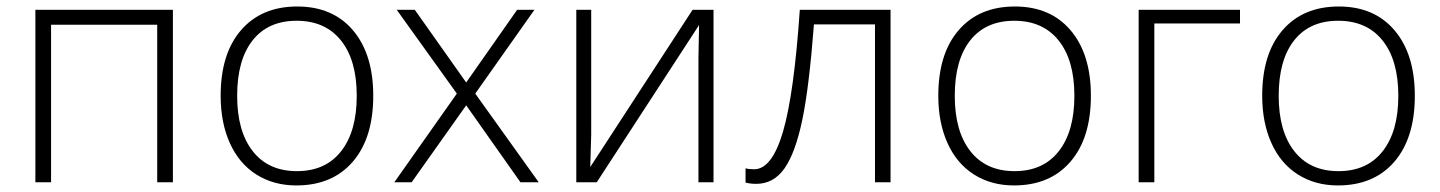

<svg xmlns="http://www.w3.org/2000/svg" viewBox="-20 -561 4433 591"><path d="M137.2 0H88.9V-530.8H512.2V0H463.9V-484.9H137.2Z M1128.9 -266.1Q1128.9 -136.2 1065.9 -63.2Q1002.9 9.8 892.1 9.8Q822.3 9.8 769 -23.9Q715.8 -57.6 687.5 -120.6Q659.2 -183.6 659.2 -266.1Q659.2 -396 722.2 -468.5Q785.2 -541 895 -541Q1004.4 -541 1066.7 -467.5Q1128.9 -394 1128.9 -266.1ZM710 -266.1Q710 -156.7 758.1 -95.5Q806.2 -34.2 894 -34.2Q981.9 -34.2 1030 -95.5Q1078.1 -156.7 1078.1 -266.1Q1078.1 -376 1029.5 -436.5Q981 -497.1 893.1 -497.1Q805.2 -497.1 757.6 -436.8Q710 -376.5 710 -266.1Z M1386.2 -272.9 1201.2 -530.8H1256.8L1415 -307.1L1571.8 -530.8H1625L1442.9 -272.9L1638.2 0H1582L1415 -236.8L1247.1 0H1193.8Z M1799.8 -530.8V-147L1796.9 -46.9L2111.8 -530.8H2176.3V0H2129.9V-381.3L2131.8 -483.9L1816.9 0H1753.9V-530.8Z M2721.2 0H2673.3V-485.8H2485.4Q2470.7 -293 2449.5 -191.7Q2428.2 -90.3 2394.8 -42.7Q2361.3 4.9 2308.1 4.9Q2289.1 4.9 2274.9 1V-43Q2284.2 -40 2301.3 -40Q2356.4 -40 2390.4 -156.5Q2424.3 -272.9 2441.9 -530.8H2721.2Z M3337.9 -266.1Q3337.9 -136.2 3274.9 -63.2Q3211.9 9.8 3101.1 9.8Q3031.2 9.8 2978 -23.9Q2924.8 -57.6 2896.5 -120.6Q2868.2 -183.6 2868.2 -266.1Q2868.2 -396 2931.2 -468.5Q2994.1 -541 3104 -541Q3213.4 -541 3275.6 -467.5Q3337.9 -394 3337.9 -266.1ZM2918.9 -266.1Q2918.9 -156.7 2967 -95.5Q3015.1 -34.2 3103 -34.2Q3190.9 -34.2 3239 -95.5Q3287.1 -156.7 3287.1 -266.1Q3287.1 -376 3238.5 -436.5Q3189.9 -497.1 3102.1 -497.1Q3014.2 -497.1 2966.6 -436.8Q2918.9 -376.5 2918.9 -266.1Z M3796.9 -488.8H3533.2V0H3484.9V-530.8H3796.9Z M4335 -266.1Q4335 -136.2 4272 -63.2Q4209 9.8 4098.1 9.8Q4028.3 9.8 3975.1 -23.9Q3921.9 -57.6 3893.6 -120.6Q3865.2 -183.6 3865.2 -266.1Q3865.2 -396 3928.2 -468.5Q3991.2 -541 4101.1 -541Q4210.4 -541 4272.7 -467.5Q4335 -394 4335 -266.1ZM3916 -266.1Q3916 -156.7 3964.1 -95.5Q4012.2 -34.2 4100.1 -34.2Q4188 -34.2 4236.1 -95.5Q4284.2 -156.7 4284.2 -266.1Q4284.2 -376 4235.6 -436.5Q4187 -497.1 4099.1 -497.1Q4011.2 -497.1 3963.6 -436.8Q3916 -376.5 3916 -266.1Z"/></svg>

Font: JBL Sans
Style: Light
Weight: 300
Version: Version 1.10